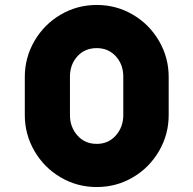

<svg xmlns="http://www.w3.org/2000/svg" viewBox="-20 -735 780 774"><path d="M370 -715Q449 -715 515.5 -676Q582 -637 621 -570Q660 -503 660 -425V-271Q660 -193 621 -126Q582 -59 515.5 -20Q449 19 370 19Q291 19 224.5 -20Q158 -59 119 -126Q80 -193 80 -271V-425Q80 -503 119 -570Q158 -637 224.5 -676Q291 -715 370 -715ZM370 -155Q417 -155 447 -189Q477 -223 477 -271V-426Q477 -475 447 -508Q417 -541 370 -541Q322 -541 292 -508Q262 -475 262 -426V-271Q262 -223 292 -189Q322 -155 370 -155Z"/></svg>

Font: Major Mono Display
Style: Regular
Weight: 400
Designer: Emre Parlak
Foundry: Emre Parlak
Version: Version 2.000; ttfautohint (v1.8) -l 8 -r 50 -G 200 -x 14 -D